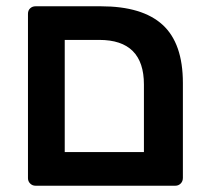

<svg xmlns="http://www.w3.org/2000/svg" viewBox="-20 -591 665 611"><path d="M93 0Q83 0 76 -7Q69 -14 69 -24V-547Q69 -558 76 -564.5Q83 -571 93 -571H301Q433 -571 497.5 -512Q562 -453 562 -327V-25Q562 -14 555 -7Q548 0 538 0ZM438 -107V-322Q438 -464 296 -464H186V-107Z"/></svg>

Font: Rubik AZ
Style: Regular
Weight: 500
Designer: Hubert and Fischer
Foundry: Hubert & Fischer
Version: Version 2.000